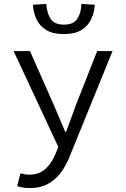

<svg xmlns="http://www.w3.org/2000/svg" viewBox="-20 -745 640 974"><path d="M131 209Q95 209 67 199L84 134Q94 137 105.5 139Q117 141 128 141Q179 141 211 111.5Q243 82 261 37L276 1L49 -486H132L251 -217Q265 -185 280.5 -148Q296 -111 311 -76H315Q328 -111 341.5 -147.5Q355 -184 367 -217L473 -486H551L337 40Q319 88 292 126Q265 164 225.5 186.5Q186 209 131 209ZM304 -572Q248 -572 214 -593Q180 -614 164.5 -648.5Q149 -683 147 -721L215 -725Q217 -682 236 -651Q255 -620 304 -620Q354 -620 373 -651Q392 -682 393 -725L461 -721Q459 -683 443 -648.5Q427 -614 393.5 -593Q360 -572 304 -572Z"/></svg>

Font: SauceCodePro NFM
Style: Regular
Weight: 400
Monospace: yes
Designer: Paul D. Hunt, Teo Tuominen
Foundry: Adobe
Version: Version 2.042;hotconv 1.1.0;makeotfexe 2.6.0;Nerd Fonts 3.3.